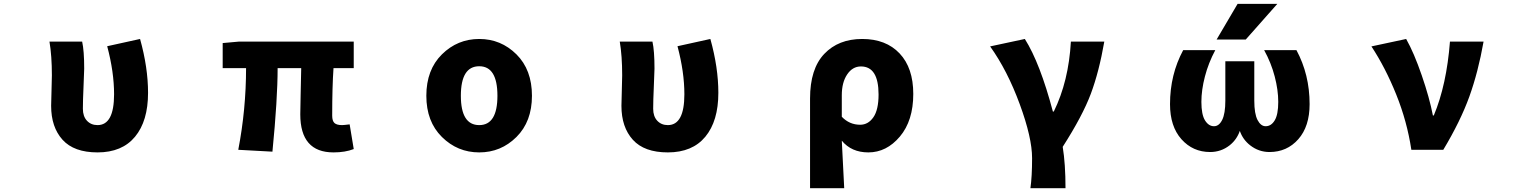

<svg xmlns="http://www.w3.org/2000/svg" viewBox="-20 -788 8040 1010"><path d="M493.2 13.7Q369.1 13.7 309.1 -52.7Q249 -119.1 249 -231.4Q249 -257.8 251 -311.5Q252.9 -365.2 252.9 -391.6Q252.9 -494.1 240.2 -569.3H412.1Q422.9 -521.5 422.9 -426.8Q422.9 -409.2 419.4 -333.5Q416 -257.8 416 -215.8Q416 -175.8 437.5 -152.8Q459 -129.9 493.2 -129.9Q580.1 -129.9 580.1 -292Q580.1 -409.2 543.9 -544.9L716.8 -583Q758.8 -432.6 758.8 -299.8Q758.8 -151.4 690.4 -68.8Q622.1 13.7 493.2 13.7Z M1734.4 13.7Q1559.6 13.7 1559.6 -186.5Q1559.6 -200.2 1561.5 -290Q1563.5 -379.9 1564.5 -429.7H1440.4Q1440.4 -267.6 1413.1 9.8L1233.4 0Q1274.4 -212.9 1274.4 -429.7H1151.4V-561.5L1238.3 -569.3H1840.8V-429.7H1734.4Q1727.5 -333 1727.5 -179.7Q1727.5 -151.4 1739.7 -140.6Q1752 -129.9 1779.3 -129.9Q1788.1 -129.9 1819.3 -133.8L1840.8 -3.9Q1795.9 13.7 1734.4 13.7Z M2222.7 -284.2Q2222.7 -420.9 2304.7 -502Q2386.7 -583 2501 -583Q2615.2 -583 2696.8 -502Q2778.3 -420.9 2778.3 -284.2Q2778.3 -148.4 2696.8 -67.4Q2615.2 13.7 2501 13.7Q2386.7 13.7 2304.7 -67.4Q2222.7 -148.4 2222.7 -284.2ZM2501 -129.9Q2596.7 -129.9 2596.7 -284.2Q2596.7 -439.5 2501 -439.5Q2404.3 -439.5 2404.3 -284.2Q2404.3 -129.9 2501 -129.9Z M3493.2 13.7Q3369.1 13.7 3309.1 -52.7Q3249 -119.1 3249 -231.4Q3249 -257.8 3251 -311.5Q3252.9 -365.2 3252.9 -391.6Q3252.9 -494.1 3240.2 -569.3H3412.1Q3422.9 -521.5 3422.9 -426.8Q3422.9 -409.2 3419.4 -333.5Q3416 -257.8 3416 -215.8Q3416 -175.8 3437.5 -152.8Q3459 -129.9 3493.2 -129.9Q3580.1 -129.9 3580.1 -292Q3580.1 -409.2 3543.9 -544.9L3716.8 -583Q3758.8 -432.6 3758.8 -299.8Q3758.8 -151.4 3690.4 -68.8Q3622.1 13.7 3493.2 13.7Z M4241.2 202.1V-269.5Q4241.2 -425.8 4315.9 -504.4Q4390.6 -583 4515.6 -583Q4640.6 -583 4712.4 -506.8Q4784.2 -430.7 4784.2 -293.9Q4784.2 -153.3 4713.9 -69.8Q4643.6 13.7 4547.9 13.7Q4459 13.7 4408.2 -47.9Q4413.1 38.1 4420.9 202.1ZM4504.9 -131.8Q4546.9 -131.8 4574.2 -170.9Q4601.6 -210 4601.6 -291Q4601.6 -438.5 4508.8 -438.5Q4464.8 -438.5 4436.5 -396.5Q4408.2 -354.5 4408.2 -287.1V-173.8Q4448.2 -131.8 4504.9 -131.8Z M5585 202.1H5400.4Q5409.2 141.6 5409.2 43.9Q5409.2 -63.5 5344.2 -240.2Q5279.3 -417 5188.5 -543.9L5371.1 -583Q5451.2 -456.1 5518.6 -201.2H5523.4Q5601.6 -360.4 5613.3 -569.3H5789.1Q5761.7 -411.1 5718.3 -294.9Q5674.8 -178.7 5570.3 -15.6Q5585 74.2 5585 202.1Z M6658.2 11.7Q6601.6 11.7 6556.6 -23.4Q6517.6 -53.7 6502 -99.6Q6486.3 -53.7 6448.2 -23.4Q6403.3 11.7 6345.7 11.7Q6254.9 11.7 6194.8 -55.7Q6134.8 -123 6134.8 -240.2Q6134.8 -395.5 6204.1 -524.4H6373Q6336.9 -457 6318.4 -385.7Q6299.8 -314.5 6299.8 -252Q6299.8 -185.5 6318.8 -154.8Q6337.9 -124 6366.2 -124Q6392.6 -124 6409.2 -157.2Q6425.8 -190.4 6425.8 -258.8V-465.8H6578.1V-258.8Q6578.1 -189.5 6595.2 -156.7Q6612.3 -124 6637.7 -124Q6667 -124 6685.5 -154.8Q6704.1 -185.5 6704.1 -252Q6704.1 -314.5 6685.5 -385.7Q6667 -457 6629.9 -524.4H6799.8Q6869.1 -395.5 6869.1 -240.2Q6869.1 -123 6809.6 -55.7Q6750 11.7 6658.2 11.7ZM6699.2 -767.6 6533.2 -580.1H6379.9L6490.2 -767.6Z M7572.3 0H7404.3Q7381.8 -149.4 7324.7 -291Q7267.6 -432.6 7194.3 -543.9L7377 -583Q7418 -510.7 7459 -391.6Q7500 -272.5 7517.6 -180.7H7522.5Q7589.8 -341.8 7607.4 -569.3H7784.2Q7755.9 -409.2 7709.5 -280.3Q7663.1 -151.4 7572.3 0Z"/></svg>

Font: GenEi Gothic M Heavy
Style: Regular
Weight: 800
Designer: o_tamon (Modified); [Source Han Sans]
Ryoko NISHIZUKA  (kana & ideographs); Paul D. Hunt (Latin, Greek & Cyrillic); Wenl
Version: Version 1.1a;Original Version 1.004